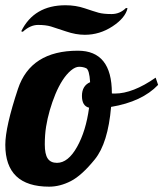

<svg xmlns="http://www.w3.org/2000/svg" viewBox="-40 -700 616 724"><path d="M435.1 -669.9 440.9 -668.9Q432.6 -632.3 384.3 -600.6Q335.9 -568.8 279.8 -568.8Q246.1 -568.8 209 -581.5Q171.9 -594.2 152.3 -600.1Q132.8 -606 103.5 -606Q74.2 -606 45.9 -580.1L40 -582Q88.4 -680.2 207 -680.2Q245.6 -680.2 279.5 -668.7Q313.5 -657.2 331.5 -652.1Q349.6 -647 380.9 -647Q412.1 -647 435.1 -669.9ZM299.8 -390.1Q296.9 -437.5 284.7 -442.9Q272.5 -448.2 258.3 -448.2Q244.1 -448.2 227.5 -434.3Q210.9 -420.4 196 -397.5Q181.2 -374.5 168.9 -345Q156.7 -315.4 147.7 -284.2Q138.7 -252.9 133.8 -222.4Q128.9 -191.9 128.9 -155.3Q128.9 -118.7 139.9 -102.3Q150.9 -85.9 174.8 -85.9Q216.8 -85.9 250.5 -146Q284.2 -206.1 295.9 -293.9Q269 -300.3 269 -338.4Q269 -376.5 299.8 -390.1ZM145.5 3.9Q-20 3.9 -20 -153.8Q-20 -221.2 27.8 -365Q75.7 -508.8 253.9 -508.8Q381.8 -508.8 381.8 -349.1V-348.1Q384.3 -347.2 384.8 -347.2H393.1Q460.9 -347.2 546.9 -407.2L556.2 -379.9Q495.6 -316.4 378.9 -296.9Q367.2 -160.2 317.6 -99.1Q268.1 -38.1 227.1 -17.1Q186 3.9 145.5 3.9Z"/></svg>

Font: Lobster-Regular
Style: Regular
Weight: 400
Designer: Pablo Impallari
Foundry: Pablo Impallari
Version: Version 1.007; ttfautohint (v1.1) -l 8 -r 50 -G 50 -x 14 -D 